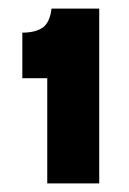

<svg xmlns="http://www.w3.org/2000/svg" viewBox="-20 -697 300 447"><path d="M90 -270V-515H32V-621Q62 -621 79 -632.5Q96 -644 100 -677H211V-270Z"/></svg>

Font: Bricolage Grotesque
Style: Bold
Weight: 700
Designer: Mathieu Triay
Foundry: Atelier Triay
Version: Version 1.001;gftools[0.9.33.dev8+g029e19f]